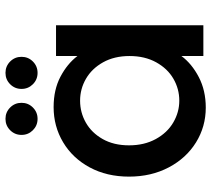

<svg xmlns="http://www.w3.org/2000/svg" viewBox="-56 -724 789 718"><g transform="rotate(-90 339.0 -365.5)"><path d="M37 -278Q37 -361 71.5 -425Q106 -489 165.5 -524.5Q225 -560 297 -560Q362 -560 410.5 -534.5Q459 -509 488 -471V-551H603V0H488V-82Q459 -43 409 -17Q359 9 295 9Q224 9 165 -27.5Q106 -64 71.5 -129.5Q37 -195 37 -278ZM488 -276Q488 -333 464.5 -375Q441 -417 403 -439Q365 -461 321 -461Q277 -461 239 -439.5Q201 -418 177.5 -376.5Q154 -335 154 -278Q154 -221 177.5 -178Q201 -135 239.5 -112.5Q278 -90 321 -90Q365 -90 403 -112Q441 -134 464.5 -176.5Q488 -219 488 -276ZM253 -620Q228 -620 210.5 -637.5Q193 -655 193 -680Q193 -705 210.5 -722.5Q228 -740 253 -740Q278 -740 295.5 -722.5Q313 -705 313 -680Q313 -655 295.5 -637.5Q278 -620 253 -620ZM425 -620Q400 -620 382.5 -637.5Q365 -655 365 -680Q365 -705 382.5 -722.5Q400 -740 425 -740Q450 -740 467.5 -722.5Q485 -705 485 -680Q485 -655 467.5 -637.5Q450 -620 425 -620Z"/></g></svg>

Font: MSTAGE Medium
Style: Regular
Weight: 500
Designer: Ninad Kale (Devanagari), Jonny Pinhorn (Latin)
Foundry: Indian Type Foundry
Version: 4.004